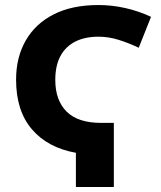

<svg xmlns="http://www.w3.org/2000/svg" viewBox="-20 -744 640 764"><path d="M282 -136Q170 -156 107 -229.5Q44 -303 44 -427Q44 -516 82.5 -583Q121 -650 194 -687Q267 -724 372 -724Q425 -724 478.5 -712Q532 -700 581 -677L532 -554Q492 -573 452 -585.5Q412 -598 372 -598Q318 -598 279.5 -578.5Q241 -559 220.5 -521Q200 -483 200 -426Q200 -345 245 -300Q290 -255 383 -255H433V0H282Z"/></svg>

Font: Noto Sans Mono
Style: Bold
Weight: 700
Designer: Monotype Design Team
Foundry: Monotype Imaging Inc.
Version: Version 2.014